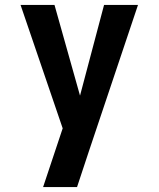

<svg xmlns="http://www.w3.org/2000/svg" viewBox="-20 -755 640 775"><path d="M291 0H154Q169 -44 183.5 -88.5Q198 -133 213 -177L233 -237L63 -735H200L303 -369L400 -735H537L338 -142Z"/></svg>

Font: Iosevka Extrabold Extended
Style: Regular
Weight: 800
Width: 7
Monospace: yes
Designer: Belleve Invis
Foundry: Belleve Invis
Version: Version 32.5.0; ttfautohint (v1.8.4)